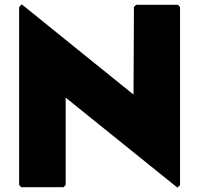

<svg xmlns="http://www.w3.org/2000/svg" viewBox="-20 -854 916 883"><path d="M78 7H272L282 -3V-405L796 9L808 -3V-822L798 -832H606L596 -822L594 -419L80 -834L68 -822V-3Z"/></svg>

Font: Hussar Woodtype
Style: Ultra
Weight: 900
Foundry: Cannot Into Space Fonts
Version: Version 1.07